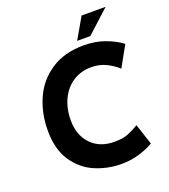

<svg xmlns="http://www.w3.org/2000/svg" viewBox="-163 -1032 1026 1163"><g transform="rotate(-20 350.0 -451.0)"><path d="M420 13Q334 13 254 -20Q174 -53 121 -129.5Q68 -206 68 -329Q68 -439 109 -532.5Q150 -626 236 -683.5Q322 -741 448 -741Q523 -741 584.5 -718.5Q646 -696 689 -663L615 -530Q584 -559 541.5 -580Q499 -601 446 -601Q379 -601 328 -568Q277 -535 248.5 -475.5Q220 -416 220 -340Q220 -245 275.5 -186.5Q331 -128 426 -128Q481 -128 515 -142Q549 -156 584 -177L628 -43Q601 -25 543.5 -6Q486 13 420 13ZM506 -780H421L499 -915H654Z"/></g></svg>

Font: Josefin Sans
Style: Bold Italic
Weight: 700
Italic angle: -7°
Designer: Santiago Orozco
Foundry: Typemade
Version: Version 2.000